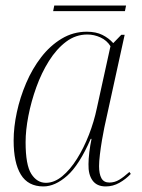

<svg xmlns="http://www.w3.org/2000/svg" viewBox="-20 -660 509 690"><path d="M136 10Q81 10 55 -32.5Q29 -75 29 -155Q29 -203 40.5 -256.5Q52 -310 74 -361.5Q96 -413 128 -454.5Q160 -496 201.5 -521Q243 -546 292 -546Q325 -546 348 -534.5Q371 -523 387 -505L416 -535H428L355 -202Q351 -183 346.5 -156.5Q342 -130 339 -104.5Q336 -79 336 -63Q336 -35 344.5 -19.5Q353 -4 373 -4Q392 -4 408.5 -14Q425 -24 445 -42L450 -35Q432 -16 409 -3Q386 10 360 10Q328 10 312.5 -11.5Q297 -33 298 -70Q298 -88 301 -113Q304 -138 309 -161H306Q265 -67 221.5 -28.5Q178 10 136 10ZM145 -3Q175 -3 203.5 -26.5Q232 -50 256.5 -89Q281 -128 299.5 -175.5Q318 -223 328 -271L377 -494Q364 -515 341 -525.5Q318 -536 294 -536Q252 -536 217.5 -510Q183 -484 156 -441Q129 -398 110.5 -346.5Q92 -295 82 -243.5Q72 -192 72 -149Q72 -67 92.5 -35Q113 -3 145 -3ZM171 -620 175 -640H433L429 -620Z"/></svg>

Font: Noto Serif Display SemiCondensed ExtraLight
Style: Italic
Weight: 200
Width: 4
Italic angle: -12°
Designer: Monotype Design Team
Foundry: Monotype Imaging Inc.
Version: Version 2.009